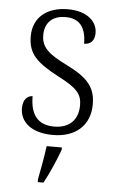

<svg xmlns="http://www.w3.org/2000/svg" viewBox="-54 -581 505 839"><g transform="rotate(5 198.5 -161.0)"><path d="M192 10C290 10 354 -45 354 -138C354 -211 322 -252 227 -299C148 -338 112 -365 112 -421C112 -471 140 -508 203 -508C262 -508 293 -473 293 -399C323 -399 339 -418 339 -450C339 -499 296 -543 210 -543C118 -543 58 -494 58 -412C58 -333 97 -298 197 -245C279 -203 299 -177 299 -129C299 -68 263 -27 194 -27C116 -27 89 -78 89 -151C69 -151 47 -136 47 -95C47 -37 94 10 192 10ZM144 208V221H169C192 180 221 113 236 71V61H169C163 109 153 161 144 208Z"/></g></svg>

Font: Noto Serif Myanmar SemiCondensed Light
Style: Regular
Weight: 300
Width: 4
Designer: Ben Mitchell and the Monotype Design Team
Foundry: Monotype Imaging Inc.
Version: Version 2.106